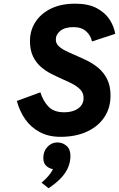

<svg xmlns="http://www.w3.org/2000/svg" viewBox="-20 -732 646 1044"><path d="M309 12Q244 12 196 -13.8Q148 -39.5 117.2 -83.5Q86.5 -127.5 71.5 -183L199.5 -230Q215 -181.5 244.2 -151.5Q273.5 -121.5 328.5 -121.5Q359 -121.5 382.8 -130.5Q406.5 -139.5 420.5 -156.8Q434.5 -174 434.5 -198.5Q434.5 -224.5 419 -242.2Q403.5 -260 378 -273.8Q352.5 -287.5 322 -300.5Q291.5 -314 259.8 -330Q228 -346 201.8 -369Q175.5 -392 159.2 -426Q143 -460 143 -509Q143 -566.5 172.5 -612.2Q202 -658 256.8 -685Q311.5 -712 389 -712Q461 -712 506.8 -687.2Q552.5 -662.5 576.5 -624.8Q600.5 -587 606.5 -548L480 -506.5Q474 -538.5 448.8 -561.5Q423.5 -584.5 379.5 -584.5Q333 -584.5 308.2 -564.5Q283.5 -544.5 283.5 -516.5Q283.5 -497 297.5 -482.8Q311.5 -468.5 334.5 -457Q357.5 -445.5 385.5 -433.5Q417.5 -420 452 -403.2Q486.5 -386.5 515.8 -361.8Q545 -337 563 -300.5Q581 -264 581 -212Q581 -145 547.2 -94.5Q513.5 -44 452.2 -16Q391 12 309 12ZM244 291.5 206 261.5Q218.5 250.5 230 239Q241.5 227.5 251.2 214.8Q261 202 268 187.5Q246 184 230.8 169.2Q215.5 154.5 215.5 126.5Q215.5 91 237.8 66.8Q260 42.5 292 42.5Q320.5 42.5 341.8 61Q363 79.5 363 116Q363 146 351.5 175.5Q340 205 313.8 233.8Q287.5 262.5 244 291.5Z"/></svg>

Font: Overpass ExtraBold
Style: Italic
Weight: 800
Italic angle: -10°
Designer: Delve Withrington, Dave Bailey, Thomas Jockin
Foundry: Delve Fonts LLC
Version: Version 4.000